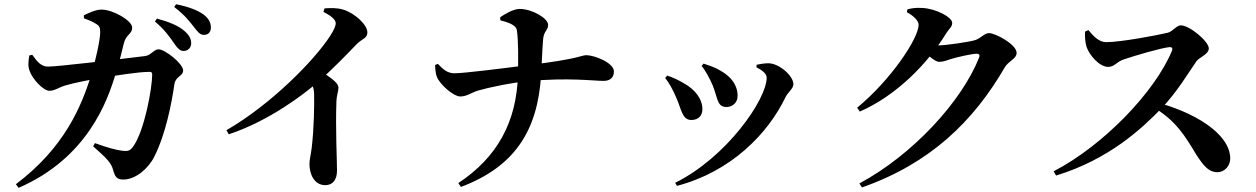

<svg xmlns="http://www.w3.org/2000/svg" viewBox="-20 -831 5980 914"><path d="M853.5 -588.3C874.8 -588.3 890.1 -604.1 890.1 -624.9C890.1 -644.2 882.7 -661.2 861.1 -680.8C830.1 -709.4 782.9 -727.5 727.1 -742.5L717.5 -728.6C764.6 -689.2 788.9 -653.4 807.7 -626.2C823.6 -602.6 836.8 -588.3 853.5 -588.3ZM567.2 23.7C625.8 23.7 686.7 -29 714.8 -85.7C769.5 -194.3 797.3 -341.8 810.3 -430.5C815.8 -467.9 851.8 -468.3 851.8 -495.3C851.8 -528.1 765.4 -596.3 734.5 -596.3C713 -596.3 698 -567.1 670.3 -564.1C541.6 -548.2 254.8 -513.9 208.8 -513.9C174.3 -513.9 155.4 -540 133.5 -570.4L119.5 -566.8C114.4 -537.4 112.2 -514.1 122.1 -490.6C134.7 -456.2 184.6 -398.8 215.9 -398.8C240.4 -398.8 259.7 -414.8 290 -423.9C330.9 -436.5 417.6 -453.2 462.8 -460.3C532.4 -471.2 635.4 -488.9 693.2 -488.9C700.5 -488.9 704.5 -485.4 704.5 -476.5C704.5 -412.5 667.8 -205.3 611.8 -130.4C599 -113.9 589 -110.2 563.4 -113.2C539.6 -115.4 490.5 -128 431.9 -149.7L423.3 -134.5C486.8 -78.5 509.2 -56.5 518.4 -22.2C527.5 10.9 535.8 23.7 567.2 23.7ZM55.6 45.9 68.5 63.2C395.1 -78.4 491.1 -348.5 529.8 -477.5C550 -540.1 561.8 -594.6 570 -626.5C581.1 -668.3 609.2 -668.3 609.2 -699.7C609.2 -732.4 519.3 -785 463.5 -785.3C435.8 -785.6 402.6 -769.2 379 -758.1L379.7 -743.6C400.4 -736.1 423.5 -727.5 440.8 -715.2C454.2 -706.5 457.2 -696.9 456.9 -676C456.6 -638.5 434.5 -542.3 416.7 -483C369 -323.6 284.9 -126.6 55.6 45.9ZM950.5 -664.9C971.5 -664.9 983.9 -678.4 983.9 -700C983.9 -722.9 974.1 -742.7 948.8 -762C920.7 -782.7 875.2 -799.4 818.2 -810.9L809.3 -797.7C861.8 -757.3 882.4 -728.7 900.6 -705.7C919.9 -680.9 931.1 -664.9 950.5 -664.9Z M1057.8 -211.1 1068.9 -191.7C1263.4 -255.7 1430.8 -386.1 1488.4 -436.1C1567.8 -505.2 1633.7 -575.2 1677.1 -619.9C1704.3 -648 1728.8 -647.4 1728.8 -677C1728.8 -712.9 1668.9 -768.7 1614.3 -785.1C1583.9 -794.5 1552.3 -792.9 1525 -791.2L1519.6 -774.4C1550.1 -759.2 1578.2 -739.4 1578.2 -720.8C1578.2 -707.9 1569.4 -687.1 1551.9 -660.4C1477.8 -545 1269.9 -333.1 1057.8 -211.1ZM1528.6 50.4C1565.5 50.4 1584.3 22.8 1584.3 -19.5C1584.3 -70.8 1576.7 -214.7 1581.5 -349.4C1582.5 -378.2 1591.2 -396.1 1591.2 -413.6C1591.2 -439.3 1545.9 -465.9 1496.5 -500.2L1447.2 -459C1465.6 -432.3 1475 -413.5 1475.3 -381.3C1476.3 -336.6 1475.5 -224.2 1463.6 -125.6C1459.6 -93.4 1453.1 -70.2 1453.1 -50.8C1453.1 -0.7 1476.6 50.4 1528.6 50.4Z M2161.8 40.5 2174.2 58.9C2428.9 -37 2538.7 -206.9 2555.6 -470.6C2558.8 -522.5 2561 -589.1 2565.5 -644.3C2568.7 -683.8 2589.3 -686.4 2589.3 -712.8C2589.3 -744.2 2512.9 -788.5 2453.5 -788.5C2423.4 -788.5 2383.3 -763.7 2361 -749L2361.9 -734.3C2394.9 -725.5 2436 -713.8 2440.5 -687.2C2447.9 -641.6 2447.2 -543.9 2445.7 -475.5C2439.8 -251 2347 -81.6 2161.8 40.5ZM2171.9 -371.7C2202.6 -371.9 2226.1 -391.1 2256.1 -400C2305.7 -414.4 2413.6 -437.4 2495.2 -444.8C2684.3 -462.6 2806.6 -445.9 2853 -445.9C2879.4 -445.9 2902.5 -457.3 2902.5 -491C2902.5 -531.7 2810.8 -568.3 2770.5 -568.3C2748.4 -568.3 2738.1 -550.4 2494.2 -521C2378 -506.2 2190 -482.2 2143.8 -482.2C2109.6 -482 2089 -501 2064.5 -527.1L2051.3 -521.5C2051.9 -496.1 2054.6 -477.6 2059.9 -464.8C2073.3 -430.3 2137.5 -371.7 2171.9 -371.7Z M3194 39.2 3202.6 53.8C3458 -13.1 3635.3 -192.6 3719.6 -369.1C3731.4 -392.1 3757 -409.9 3757 -430C3757 -469.5 3690 -529.1 3638.6 -529.8C3621.1 -530.1 3597.4 -526.2 3582.2 -522.8L3580.6 -511C3610.2 -495.7 3629.7 -479.6 3629.7 -461.2C3629.7 -357.5 3437.8 -81 3194 39.2ZM3271.1 -259.8C3305.8 -259.8 3323.7 -282 3323.7 -310.7C3323.7 -359.8 3289.9 -404.9 3233.3 -435.8C3215.6 -446.5 3186.2 -461.8 3156.1 -471.2L3146.5 -459.9C3165 -436.2 3183 -405.5 3200.2 -363.9C3224.8 -308.7 3227.3 -259.8 3271.1 -259.8ZM3438.6 -321.6C3464.5 -321.6 3491.3 -340.1 3491.3 -374.2C3491.3 -426.6 3460.2 -465.3 3412.6 -493C3385.3 -510.2 3360.3 -517.5 3329.2 -528.2L3319.8 -516.8C3336.7 -498.8 3360.7 -453.1 3372.5 -424.9C3397.3 -366 3392 -321.6 3438.6 -321.6Z M4071 42.3 4083.4 61.2C4410.1 -53.2 4615.8 -256.1 4763.4 -510.8C4780.8 -540.7 4819.5 -550.8 4819.5 -579.2C4819.5 -619.9 4717.8 -673.4 4688.5 -673.4C4666.2 -673.4 4648.9 -648.9 4623.5 -640.5C4596.5 -631.4 4480.7 -614.8 4446.4 -614.8C4432.2 -614.8 4420.9 -615.3 4398.7 -618.3L4380.3 -582.3C4407.4 -559.4 4434.3 -536.6 4450.7 -536.6C4470 -536.6 4486.2 -543.1 4507.2 -550.1C4536 -559.2 4607.9 -575.2 4629.2 -575.2C4640.8 -575.2 4646 -570.1 4640.6 -556.1C4557.3 -347.1 4324.9 -94.1 4071 42.3ZM4060.4 -318.2 4073 -299.9C4245.6 -375.1 4395 -526.5 4483.1 -670.5C4499.5 -697 4512.8 -701.4 4512.8 -722.5C4512.8 -748.5 4436.2 -790.3 4369.6 -793.2C4337.4 -794.8 4318.9 -791.5 4299.7 -786.6L4297.1 -772.9C4329.4 -755.5 4353 -732.3 4353 -713.1C4353 -648.6 4221.7 -451.1 4060.4 -318.2Z M4995.7 -15.5 5007.3 4.7C5261.5 -72.7 5419.3 -222.4 5510.1 -316.4C5582 -391 5638.5 -486.3 5676.2 -540.2C5687.7 -557 5734.4 -572.3 5734.4 -600.7C5734.4 -633.3 5643.6 -710.3 5601.1 -710.3C5580.3 -710.3 5563 -680.7 5538.2 -675C5490.4 -663.4 5315.1 -630.3 5245.6 -630.3C5211.9 -630.3 5184.5 -659.1 5161.7 -687.6L5145.3 -680.8C5143.9 -653.5 5146.1 -628.4 5152.5 -607.8C5164.5 -571.4 5211.8 -512.5 5255.9 -512.5C5284.5 -512.5 5295.7 -536.6 5328.9 -547.9C5379.1 -565.1 5507 -602.9 5547.2 -606.7C5558.2 -607.2 5564.2 -603 5558.5 -588.1C5477.3 -392.5 5231.4 -137.5 4995.7 -15.5ZM5774.2 -11.3C5813.6 -11.3 5836.4 -45.4 5836.4 -75.8C5836.4 -197.2 5658.1 -300.5 5476.1 -346.3L5460.2 -326.4C5579.7 -259.1 5623.4 -179.2 5675.4 -93.9C5709.4 -41.4 5734.7 -11.3 5774.2 -11.3Z"/></svg>

Font: Source Han Serif CN VF
Style: Regular
Weight: 250
Designer: Ryoko NISHIZUKA 西塚涼子 (kana & ideographs); Frank Grießhammer (Latin, Greek & Cyrillic); Wenlong ZHANG 张文龙 (bopomofo); San
Foundry: Adobe
Version: Version 2.002;hotconv 1.1.0;makeotfexe 2.6.0